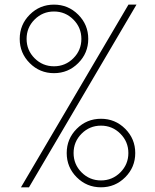

<svg xmlns="http://www.w3.org/2000/svg" viewBox="-20 -798 660 818"><path d="M106.7 -735.6Q149.4 -778.3 210 -778.3Q270.5 -778.3 313.2 -735.6Q356 -692.9 356 -632.3Q356 -571.8 313.2 -529.1Q270.5 -486.3 210 -486.3Q149.4 -486.3 106.7 -529.1Q64 -571.8 64 -632.3Q64 -692.9 106.7 -735.6ZM292.5 -714.8Q258.3 -749 210 -749Q161.6 -749 127.4 -714.8Q93.3 -680.7 93.3 -632.3Q93.3 -584 127.4 -549.8Q161.6 -515.6 210 -515.6Q258.3 -515.6 292.5 -549.8Q326.7 -584 326.7 -632.3Q326.7 -680.7 292.5 -714.8ZM306.9 -249.3Q349.6 -292 410.2 -292Q470.7 -292 513.4 -249.3Q556.2 -206.5 556.2 -146Q556.2 -85.4 513.4 -42.7Q470.7 0 410.2 0Q349.6 0 306.9 -42.7Q264.2 -85.4 264.2 -146Q264.2 -206.5 306.9 -249.3ZM492.7 -228.5Q458.5 -262.7 410.2 -262.7Q361.8 -262.7 327.6 -228.5Q293.5 -194.3 293.5 -146Q293.5 -97.7 327.6 -63.5Q361.8 -29.3 410.2 -29.3Q458.5 -29.3 492.7 -63.5Q526.9 -97.7 526.9 -146Q526.9 -194.3 492.7 -228.5ZM69.3 0 527.3 -778.3H561.5L103.5 0Z"/></svg>

Font: Cherry
Style: Light
Weight: 300
Designer: Amin Abedi
Version: Version 1.00 ; ttfautohint (v1.6)